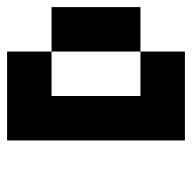

<svg xmlns="http://www.w3.org/2000/svg" viewBox="-20 -520 540 540"><g transform="rotate(90 250.0 -250.0)"><path d="M125 0V-125H0V-375H125V-125H250V-375H125V-500H375V0Z"/></g></svg>

Font: Tiny5
Style: Regular
Weight: 400
Designer: Stefan Schmidt
Foundry: Made with Bits'n'Picas by Kreative Software
Version: Version 1.002; ttfautohint (v1.8.4.7-5d5b)